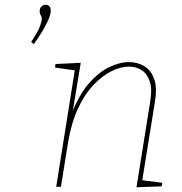

<svg xmlns="http://www.w3.org/2000/svg" viewBox="-20 -791 772 813"><path d="M148 -743Q148 -757 156 -764Q164 -771 174 -771Q182 -771 188.5 -765Q195 -759 195 -746Q195 -730 184 -705.5Q173 -681 156.5 -654Q140 -627 123 -604L112 -614Q140 -655 148.5 -678Q157 -701 157 -710Q157 -720 152.5 -726.5Q148 -733 148 -743ZM558 2 616 -361Q625 -414 614 -446.5Q603 -479 579.5 -494Q556 -509 526 -509Q492 -509 453 -490Q414 -471 376.5 -432Q339 -393 310.5 -332Q282 -271 268 -187L238 0H218L298 -502L304 -492L213 -505L215 -520L322 -525L285 -302L280 -301Q312 -386 354.5 -435.5Q397 -485 442 -506.5Q487 -528 526 -528Q563 -528 591.5 -510.5Q620 -493 633 -456Q646 -419 636 -360L581 -19L574 -29L667 -17L665 -2Z"/></svg>

Font: Bitter Thin
Style: Italic
Weight: 100
Italic angle: -9°
Designer: Sol Matas, and Bitter project Authors
Foundry: Sol Matas
Version: Version 2.002